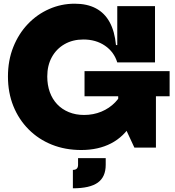

<svg xmlns="http://www.w3.org/2000/svg" viewBox="-20 -798 948 1038"><path d="M419 13Q332.5 13 260.2 -16Q188 -45 134.8 -98.5Q81.5 -152 52.2 -224.5Q23 -297 23 -384.5Q23 -471.5 51.8 -543.5Q80.5 -615.5 130.5 -668Q180.5 -720.5 245.8 -749.2Q311 -778 384 -778Q451 -778 498.2 -753Q545.5 -728 572.8 -678.2Q600 -628.5 607 -554.5H649.5L614 -460.5Q596.5 -517.5 547.5 -551Q498.5 -584.5 431 -584.5Q373 -584.5 329 -559.2Q285 -534 260.2 -489Q235.5 -444 235.5 -384.5Q235.5 -338.5 249.2 -300.2Q263 -262 289 -234.5Q315 -207 352 -191.8Q389 -176.5 434.5 -176.5Q485 -176.5 528.2 -194.5Q571.5 -212.5 603 -245.2Q634.5 -278 650 -322L750 -309.5Q736 -202.5 693 -130.8Q650 -59 580.8 -23Q511.5 13 419 13ZM706.5 0 619 -188V-368H823V0ZM437 -277.5V-413.5H897V-277.5ZM614 -460.5V-765H818V-460.5ZM402 57H551.5V93Q551.5 158.5 508.8 189.2Q466 220 374 220V120.5Q388 120.5 395 113.8Q402 107 402 93Z"/></svg>

Font: Hepta Slab ExtraLight ExtraBold
Style: Regular
Weight: 800
Version: Version 1.102